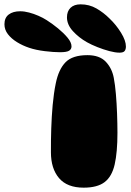

<svg xmlns="http://www.w3.org/2000/svg" viewBox="-190 -854 606 886"><path d="M196 12Q120 12 82.5 -32Q45 -76 45 -151.5Q45 -179 45.2 -206.5Q45.5 -234 46.5 -261.2Q47.5 -288.5 49 -315.5Q50.5 -342.5 53 -369Q55.5 -395.5 59 -420.8Q62.5 -446 67.5 -470Q80.5 -534 112.5 -566.8Q144.5 -599.5 213.5 -599.5Q269 -599.5 297.8 -569.5Q326.5 -539.5 335 -495Q338 -479.5 340.5 -460.5Q343 -441.5 344.8 -420Q346.5 -398.5 348 -375.8Q349.5 -353 350.2 -330Q351 -307 351.5 -284.5Q352 -262 352 -241.5Q352 -151 339.2 -95.2Q326.5 -39.5 293 -13.8Q259.5 12 196 12ZM86.5 -613Q57.5 -613 16.5 -618Q-24.5 -623 -55.5 -633.5Q-85.5 -643.5 -111.5 -659.5Q-137.5 -675.5 -153.5 -696.2Q-169.5 -717 -169.5 -742Q-169.5 -772 -149.8 -787Q-130 -802 -97 -802Q-77.5 -802 -55.8 -796.2Q-34 -790.5 -12.8 -781.2Q8.5 -772 25.5 -761Q51.5 -744.5 77.8 -723Q104 -701.5 122 -679.8Q140 -658 140 -640Q140 -627 129 -620Q118 -613 86.5 -613ZM361.5 -611Q342 -611 314.8 -618.2Q287.5 -625.5 259.8 -636.5Q232 -647.5 211.5 -659Q173.5 -680.5 146.2 -710.5Q119 -740.5 119 -774Q119 -802 135.5 -818Q152 -834 182 -834Q222 -834 255 -815Q288 -796 315.5 -768.5Q346 -739.5 368.5 -703Q391 -666.5 391 -639.5Q391 -626 385 -618.5Q379 -611 361.5 -611Z"/></svg>

Font: Gluten Black
Style: Regular
Weight: 900
Designer: Tyler Finck
Foundry: Etcetera Type Company
Version: Version 1.300